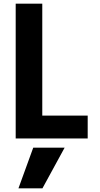

<svg xmlns="http://www.w3.org/2000/svg" viewBox="-20 -750 540 1040"><path d="M210 270H80L160 50H330ZM65 0V-730H209V-124H455V0Z"/></svg>

Font: M PLUS 1 Code
Style: Bold
Weight: 700
Designer: Coji Morishita
Foundry: UNDERFOREST DESIGN
Version: Version 1.002